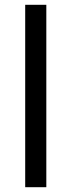

<svg xmlns="http://www.w3.org/2000/svg" viewBox="-20 -780 298 800"><path d="M173 0V-760H85V0Z"/></svg>

Font: Noto Sans Cuneiform
Style: Regular
Weight: 400
Designer: Monotype Design Team
Foundry: Monotype Imaging Inc.
Version: Version 2.001